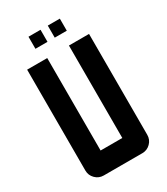

<svg xmlns="http://www.w3.org/2000/svg" viewBox="-203 -920 880 1010"><g transform="rotate(-30 237.0 -415.0)"><path d="M141.6 -830.1H214.8V-756.8H141.6ZM258.8 -830.1H332V-756.8H258.8ZM170.9 -683.6V-122.1H302.7V-683.6H424.8V-70.8Q424.8 -41.5 404.1 -20.8Q383.3 0 354 0H119.6Q90.3 0 69.6 -20.8Q48.8 -41.5 48.8 -70.8V-683.6Z"/></g></svg>

Font: California Gothic
Style: Regular
Weight: 400
Version: Version 2.2;